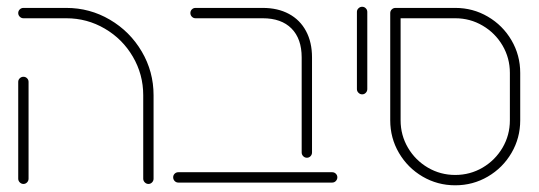

<svg xmlns="http://www.w3.org/2000/svg" viewBox="-20 -542 1599 570"><path d="M34.1 -11.5V-298.9Q34.1 -305.2 38.7 -309.6Q43.3 -314.1 49.6 -314.1Q55.9 -314.1 60.4 -309.6Q64.8 -305.2 64.8 -298.9V-11.5Q64.8 -5.2 60.4 -0.6Q55.9 4.1 49.6 4.1Q43.3 4.1 38.7 -0.6Q34.1 -5.2 34.1 -11.5ZM420.7 4.1Q414.4 4.1 409.8 -0.6Q405.2 -5.2 405.2 -11.5V-259.3Q405.2 -321.1 374.4 -373.7Q343.7 -426.3 291.1 -457Q238.5 -487.8 176.7 -487.8H49.6Q43.3 -487.8 38.7 -492.4Q34.1 -497 34.1 -503.3Q34.1 -509.6 38.7 -514.1Q43.3 -518.5 49.6 -518.5H176.7Q246.7 -518.5 306.3 -483.5Q365.9 -448.5 400.9 -388.9Q435.9 -329.3 435.9 -259.3V-11.5Q435.9 -5.2 431.5 -0.6Q427 4.1 420.7 4.1Z M875.6 -89.3V-371.5Q875.6 -427 845.4 -457.4Q815.2 -487.8 760 -487.8H560.4Q554.1 -487.8 549.6 -492.4Q545.2 -497 545.2 -503.3Q545.2 -509.6 549.6 -514.1Q554.1 -518.5 560.4 -518.5H760Q804.8 -518.5 837.8 -500.7Q870.7 -483 888.5 -449.8Q906.3 -416.7 906.3 -371.5V-89.3Q906.3 -83 901.9 -78.3Q897.4 -73.7 891.1 -73.7Q884.8 -73.7 880.2 -78.3Q875.6 -83 875.6 -89.3ZM494.1 -15.6Q494.1 -21.9 498.5 -26.3Q503 -30.7 509.3 -30.7H966.3Q972.6 -30.7 977 -26.3Q981.5 -21.9 981.5 -15.6Q981.5 -9.3 977 -4.6Q972.6 0 966.3 0H509.3Q503 0 498.5 -4.6Q494.1 -9.3 494.1 -15.6Z M1039.6 -277.4V-506.7Q1039.6 -513 1044.3 -517.4Q1048.9 -521.9 1055.2 -521.9Q1061.5 -521.9 1065.9 -517.4Q1070.4 -513 1070.4 -506.7V-277.4Q1070.4 -271.1 1065.9 -266.5Q1061.5 -261.9 1055.2 -261.9Q1048.9 -261.9 1044.3 -266.5Q1039.6 -271.1 1039.6 -277.4Z M1138.5 -184.8V-503.3Q1138.5 -509.6 1143.1 -514.1Q1147.8 -518.5 1154.1 -518.5H1331.9Q1384.1 -518.5 1428.3 -492.6Q1472.6 -466.7 1498.5 -422.4Q1524.4 -378.1 1524.4 -325.6V-184.8Q1524.4 -132.2 1498.5 -88Q1472.6 -43.7 1428.3 -17.8Q1384.1 8.1 1331.5 8.1Q1278.9 8.1 1234.6 -17.8Q1190.4 -43.7 1164.4 -88Q1138.5 -132.2 1138.5 -184.8ZM1331.5 -22.6Q1375.6 -22.6 1412.8 -44.4Q1450 -66.3 1471.9 -103.5Q1493.7 -140.7 1493.7 -184.8V-325.6Q1493.7 -369.6 1471.9 -406.9Q1450 -444.1 1412.8 -465.9Q1375.6 -487.8 1331.5 -487.8H1169.3V-184.8Q1169.3 -140.7 1191.1 -103.5Q1213 -66.3 1250.2 -44.4Q1287.4 -22.6 1331.5 -22.6Z"/></svg>

Font: 26F Galaxy Hebrew Ultra Light
Style: Regular
Weight: 200
Designer: C₂₉H₂₅N₃O₅
Version: Version 1.000